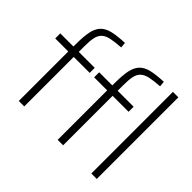

<svg xmlns="http://www.w3.org/2000/svg" viewBox="-168 -1079 1344 1344"><g transform="rotate(45 504.0 -406.5)"><path d="M531 -490H402V-540H532V-563Q532 -638 541.5 -685.5Q551 -733 577 -760.5Q603 -788 649 -799Q695 -810 769 -813L773 -772Q713 -768 676 -760Q639 -752 619 -733Q599 -714 592 -681.5Q585 -649 585 -596V-540H743V-490H585V0H531ZM864 -808H918V0H864ZM146 -490H17V-540H147V-563Q147 -638 156.5 -685.5Q166 -733 192 -760.5Q218 -788 264 -799Q310 -810 384 -813L388 -772Q328 -768 291 -760Q254 -752 234 -733Q214 -714 207 -681.5Q200 -649 200 -596V-540H358V-490H200V0H146Z"/></g></svg>

Font: Encode Sans Wide
Style: ExtraLight
Weight: 200
Designer: Pablo Impallari, Andres Torresi
Foundry: Pablo Impallari, Andres Torresi
Version: Version 1.000; ttfautohint (v1.00) -l 8 -r 50 -G 200 -x 14 -